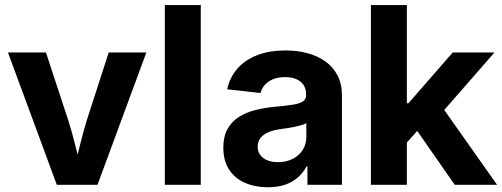

<svg xmlns="http://www.w3.org/2000/svg" viewBox="-20 -748 2032 777"><path d="M210 0 12.2 -535.6H166L255.9 -262.2Q272 -211.4 284.7 -160.2Q297.4 -108.9 310.5 -55.2H277.8Q291 -108.9 303.5 -160.2Q315.9 -211.4 331.5 -262.2L419.9 -535.6H572.3L374.5 0Z M792.5 -727.5V0H647V-727.5Z M1064 9.8Q1012.2 9.8 971.4 -8.1Q930.7 -25.9 907.2 -61.5Q883.8 -97.2 883.8 -150.4Q883.8 -195.3 900.4 -225.3Q917 -255.4 945.6 -273.9Q974.1 -292.5 1011 -302Q1047.9 -311.5 1087.9 -315.4Q1135.3 -319.8 1164.1 -324.2Q1192.9 -328.6 1205.8 -337.4Q1218.8 -346.2 1218.8 -363.3V-366.2Q1218.8 -388.2 1208.7 -403.6Q1198.7 -418.9 1179.7 -427.5Q1160.6 -436 1133.8 -436Q1106 -436 1085.2 -427.5Q1064.5 -418.9 1051.8 -404.5Q1039.1 -390.1 1034.2 -371.6L899.4 -386.7Q910.2 -436 941.4 -471.2Q972.7 -506.3 1022 -525.1Q1071.3 -543.9 1135.3 -543.9Q1182.1 -543.9 1223.6 -533Q1265.1 -522 1296.6 -499.5Q1328.1 -477.1 1345.9 -442.9Q1363.8 -408.7 1363.8 -361.3V0H1224.1V-74.7H1220.7Q1207 -49.3 1185.8 -30.3Q1164.6 -11.2 1134.3 -0.7Q1104 9.8 1064 9.8ZM1104.5 -91.8Q1139.2 -91.8 1165 -105.2Q1190.9 -118.7 1205.3 -141.6Q1219.7 -164.6 1219.7 -192.9V-249.5Q1213.4 -245.6 1201.2 -241.9Q1189 -238.3 1173.8 -235.1Q1158.7 -231.9 1142.8 -229.5Q1127 -227.1 1112.8 -225.1Q1086.9 -221.7 1066.7 -213.1Q1046.4 -204.6 1034.7 -190.2Q1022.9 -175.8 1022.9 -154.3Q1022.9 -134.3 1033.4 -120.4Q1043.9 -106.4 1062.3 -99.1Q1080.6 -91.8 1104.5 -91.8Z M1612.8 -156.2V-330.1H1632.8L1812 -535.6H1981L1746.1 -266.6H1711.9ZM1481 0V-727.5H1626.5V0ZM1820.3 0 1657.2 -234.4 1753.9 -336.9 1991.7 0Z"/></svg>

Font: Inter 20pt
Style: Bold
Weight: 700
Version: Version 4.001;git-66647c0bb